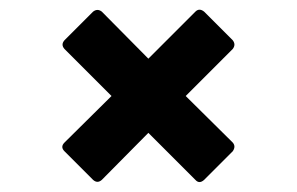

<svg xmlns="http://www.w3.org/2000/svg" viewBox="-20 -498 612 396"><path d="M172 -127 113 -186Q104 -195 113 -204L210 -300L113 -397Q105 -406 113 -415L172 -474Q181 -481 190 -474L286 -377L383 -474Q391 -482 401 -474L460 -415Q467 -406 460 -397L363 -300L460 -204Q467 -196 460 -186L401 -127Q391 -118 383 -127L286 -224L190 -127Q181 -119 172 -127Z"/></svg>

Font: Sofia Sans Semi Condensed ExtraBold
Style: Regular
Weight: 800
Designer: Botio Nikoltchev, Ani Petrova
Foundry: lettersoup
Version: Version 4.100